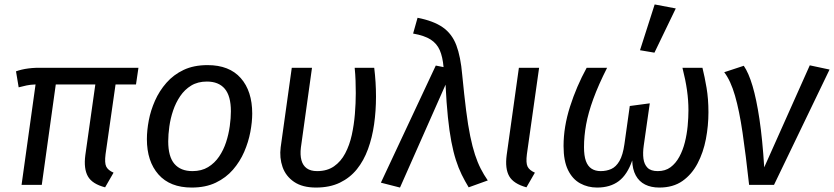

<svg xmlns="http://www.w3.org/2000/svg" viewBox="-20 -832 3753 864"><path d="M181 -527H603L592 -452H500L455 -138Q450 -99 458 -82.5Q466 -66 491 -55L453 11Q395 -4 375.5 -38.5Q356 -73 364 -134L409 -452H231L168 0H77L140 -452Q115 -451 99.5 -447.5Q84 -444 64 -439L52 -511Q77 -520 107.5 -524Q138 -528 181 -527Z M843 12Q745 12 693 -47Q641 -106 641 -206Q641 -245 649.5 -290Q658 -335 677.5 -379Q697 -423 729 -459.5Q761 -496 806.5 -517.5Q852 -539 914 -539Q1012 -539 1063.5 -480.5Q1115 -422 1115 -321Q1115 -283 1106.5 -238Q1098 -193 1079 -149Q1060 -105 1028.5 -68.5Q997 -32 951 -10Q905 12 843 12ZM846 -62Q887 -62 916.5 -80Q946 -98 966 -127.5Q986 -157 997.5 -192.5Q1009 -228 1014 -264.5Q1019 -301 1019 -331Q1019 -400 991.5 -432.5Q964 -465 911 -465Q870 -465 840.5 -447Q811 -429 791 -399.5Q771 -370 759 -334.5Q747 -299 742 -262.5Q737 -226 737 -196Q737 -127 765 -94.5Q793 -62 846 -62Z M1576 -527H1664Q1668 -494 1670 -462Q1672 -430 1672 -397Q1672 -333 1663.5 -273Q1655 -213 1636 -161Q1617 -109 1586 -70.5Q1555 -32 1509.5 -10Q1464 12 1402 12Q1341 12 1303.5 -13.5Q1266 -39 1251.5 -80.5Q1237 -122 1243 -169L1293 -527H1384L1334 -168Q1330 -135 1336.5 -111Q1343 -87 1360.5 -74.5Q1378 -62 1407 -62Q1452 -62 1483 -83.5Q1514 -105 1533.5 -142Q1553 -179 1563 -224.5Q1573 -270 1577 -319Q1581 -368 1581 -413Q1581 -440 1580 -469Q1579 -498 1576 -527Z M1839 -681 1859 -752Q1931 -738 1972.5 -709Q2014 -680 2033.5 -628.5Q2053 -577 2060 -495Q2069 -403 2077.5 -335.5Q2086 -268 2096 -219.5Q2106 -171 2117.5 -136Q2129 -101 2143 -73.5Q2157 -46 2175 -20L2089 11Q2072 -17 2057.5 -46.5Q2043 -76 2031.5 -112Q2020 -148 2011 -195Q2002 -242 1995.5 -305Q1989 -368 1985 -451L1780 12L1694 -10L1941 -537L1976 -530Q1972 -576 1959 -606Q1946 -636 1918 -654Q1890 -672 1839 -681Z M2315 -527H2406L2351 -138Q2346 -99 2354 -82.5Q2362 -66 2387 -55L2349 11Q2291 -5 2271.5 -39Q2252 -73 2260 -134Z M3051 -527H3141Q3151 -487 3159.5 -437Q3168 -387 3168 -327Q3168 -266 3156.5 -206Q3145 -146 3119 -96.5Q3093 -47 3051 -17.5Q3009 12 2947 12Q2910 12 2883 -1.5Q2856 -15 2841 -42.5Q2826 -70 2825 -110Q2803 -46 2764.5 -17Q2726 12 2667 12Q2625 12 2590.5 -7Q2556 -26 2536 -67Q2516 -108 2516 -175Q2516 -261 2545 -352Q2574 -443 2620 -527H2712Q2673 -450 2650 -387Q2627 -324 2617.5 -271.5Q2608 -219 2608 -170Q2608 -131 2616.5 -107.5Q2625 -84 2642 -73Q2659 -62 2683 -62Q2709 -62 2730.5 -71.5Q2752 -81 2767.5 -107.5Q2783 -134 2790 -184L2814 -355L2904 -367L2877 -178Q2872 -144 2875.5 -118Q2879 -92 2894 -77Q2909 -62 2940 -62Q2974 -62 2997.5 -79.5Q3021 -97 3037 -126.5Q3053 -156 3062 -192Q3071 -228 3074.5 -265.5Q3078 -303 3078 -336Q3078 -380 3071.5 -426Q3065 -472 3051 -527ZM2860 -606 2926 -812 3021 -794 2925 -595Z M3239 -507 3327 -536Q3349 -504 3366.5 -445Q3384 -386 3397.5 -296Q3411 -206 3419 -79L3624 -538L3713 -519L3463 0H3351Q3336 -136 3321.5 -235Q3307 -334 3287.5 -401.5Q3268 -469 3239 -507Z"/></svg>

Font: Fira Sans Variable
Style: Italic
Weight: 397
Italic angle: -8°
Designer: Carrois Corporate & Edenspiekermann AG
Foundry: Carrois Corporate GbR & Edenspiekermann AG
Version: Version 4.202